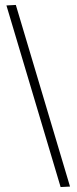

<svg xmlns="http://www.w3.org/2000/svg" viewBox="-20 -744 310 776"><path d="M44 -724 6 -722 225 12 263 10Z"/></svg>

Font: Sprat Condensed Medium
Style: Regular
Weight: 500
Width: 3
Designer: Ethan Nakache
Foundry: Collletttivo
Version: Version 2.000;Glyphs 3.2 (3217)